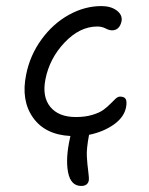

<svg xmlns="http://www.w3.org/2000/svg" viewBox="-20 -509 494 638"><path d="M250 108.9Q214.8 108.9 206.1 63Q197.3 17.1 212.9 -51.8Q212.9 -52.2 213.4 -54.2Q213.9 -56.2 213.9 -57.1Q129.4 -61.5 89.4 -118.7Q49.3 -175.8 66.9 -261.2Q79.6 -325.2 117.7 -377.7Q155.8 -430.2 208.5 -459.5Q261.2 -488.8 316.9 -488.8Q348.6 -488.8 368.2 -473.9Q387.7 -459 383.8 -438Q377 -408.2 352.1 -408.2Q342.8 -408.2 330.6 -414.6Q318.4 -420.9 303.2 -420.9Q245.1 -420.9 194.8 -367.9Q144.5 -314.9 130.9 -245.1Q119.6 -187.5 147.2 -153.8Q174.8 -120.1 231.9 -120.1Q262.7 -120.1 286.6 -127.2Q310.5 -134.3 324 -144.3Q337.4 -154.3 346.9 -164.1Q356.4 -173.8 364 -180.9Q371.6 -188 378.9 -188Q393.1 -188 397.7 -179.9Q402.3 -171.9 398.9 -152.8Q392.6 -119.6 358.2 -95.2Q323.7 -70.8 275.9 -61Q267.1 -14.6 268.6 11Q270 36.6 273.2 59.8Q276.4 83 274.9 91.8Q270.5 108.9 250 108.9Z"/></svg>

Font: Shantell Sans Irregular Bouncy
Style: Italic
Weight: 300
Italic angle: -11.31°
Designer: Stephen Nixon, Anya Danilova, Shantell Martin
Foundry: Arrow Type
Version: Version 1.006;[9816181b4]